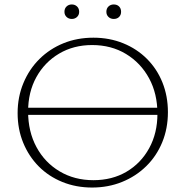

<svg xmlns="http://www.w3.org/2000/svg" viewBox="-20 -834 832 861"><path d="M393 7Q321 7 259.5 -18Q198 -43 153.5 -88Q109 -133 84 -194Q59 -255 59 -327Q59 -399 85 -461.5Q111 -524 157 -569.5Q203 -615 264.5 -640Q326 -665 399 -665Q471 -665 532.5 -640Q594 -615 639 -570Q684 -525 708.5 -464Q733 -403 733 -331Q733 -258 707.5 -196Q682 -134 635.5 -88.5Q589 -43 527 -18Q465 7 393 7ZM399 -26Q483 -26 547.5 -64Q612 -102 649 -169.5Q686 -237 686 -324Q686 -414 648.5 -483Q611 -552 545 -592Q479 -632 393 -632Q310 -632 245 -593.5Q180 -555 143 -488Q106 -421 106 -334Q106 -244 143.5 -174.5Q181 -105 247.5 -65.5Q314 -26 399 -26ZM74 -319V-351H719V-319ZM302 -749Q288 -749 278.5 -758Q269 -767 269 -781Q269 -796 278.5 -805Q288 -814 302 -814Q316 -814 325.5 -805Q335 -796 335 -781Q335 -767 325.5 -758Q316 -749 302 -749ZM490 -749Q476 -749 466.5 -758Q457 -767 457 -781Q457 -796 466.5 -805Q476 -814 490 -814Q505 -814 514 -805Q523 -796 523 -781Q523 -767 514 -758Q505 -749 490 -749Z"/></svg>

Font: Ysabeau ExtraLight
Style: Regular
Weight: 250
Designer: Christian Thalmann (Catharsis Fonts)
Version: Version 2.002